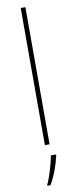

<svg xmlns="http://www.w3.org/2000/svg" viewBox="-107 -887 421 1048"><g transform="rotate(-10 103.5 -362.5)"><path d="M117 -93V-853H91V-93ZM142 -26V-32H113C107 11 82 92 66 122V128H83C111 81 130 26 142 -26Z"/></g></svg>

Font: Noto Sans Kannada UI Thin
Style: Regular
Weight: 100
Designer: Jelle Bosma - Monotype Design Team
Foundry: Monotype Imaging Inc.
Version: Version 2.005